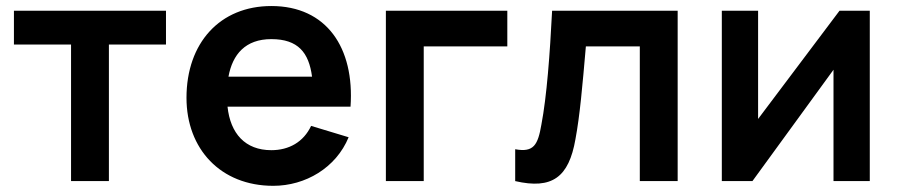

<svg xmlns="http://www.w3.org/2000/svg" viewBox="-20 -598 2965 634"><path d="M528.1 -562.5H26V-451H214.6V0H339.6V-451H528.1Z M731.3 -245.8H1137.5C1151 -440.6 1058.3 -578.1 876 -578.1C706.3 -578.1 595.8 -456.3 595.8 -275C595.8 -106.3 708.3 15.6 882.3 15.6C988.5 15.6 1089.6 -43.8 1131.2 -144.8L1007.3 -182.3C982.3 -129.2 934.4 -102.1 876 -102.1C789.6 -102.1 740.6 -157.3 731.3 -245.8ZM876 -468.8C964.6 -468.8 1000 -424 1010.4 -344.8H734.4C747.9 -418.8 790.6 -468.8 876 -468.8Z M1655.2 -562.5H1254.2V0H1379.2V-444.8H1655.2Z M1803.1 -562.5C1795.8 -418.8 1785.4 -279.2 1767.7 -186.5C1756.2 -119.8 1742.7 -93.8 1681.2 -105.2V0C1803.1 28.1 1858.3 -12.5 1880.2 -138.5C1894.8 -216.7 1903.1 -312.5 1914.6 -444.8H2092.7V0H2217.7V-562.5Z M2852.1 -562.5H2752.1L2483.3 -205.2V-562.5H2363.5V0H2464.6L2732.3 -367.7V0H2852.1Z"/></svg>

Font: Manrope3 Bold
Style: Regular
Weight: 700
Designer: Mikhail Sharanda
Foundry: Mikhail Sharanda
Version: Version 3.000;PS 003.000;hotconv 1.0.88;makeotf.lib2.5.64775